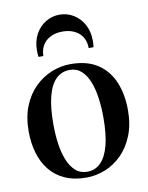

<svg xmlns="http://www.w3.org/2000/svg" viewBox="-86 -816 686 890"><g transform="rotate(-10 257.0 -371.0)"><path d="M21.5 -245.5Q21.5 -313 42.2 -364.2Q63 -415.5 98.2 -450Q133.5 -484.5 177 -502Q220.5 -519.5 266.5 -519.5Q345 -519.5 395 -485.8Q445 -452 468.5 -394Q492 -336 492 -263Q492 -195.5 471.2 -144Q450.5 -92.5 416 -58Q381.5 -23.5 338 -6Q294.5 11.5 248.5 11.5Q190.5 11.5 147.5 -8Q104.5 -27.5 76.8 -62.2Q49 -97 35.2 -144Q21.5 -191 21.5 -245.5ZM257.5 -14.5Q295 -14.5 321 -40.8Q347 -67 360.5 -119Q374 -171 374 -249.5Q374 -296.5 368 -340.5Q362 -384.5 348.5 -418.8Q335 -453 312.8 -473.2Q290.5 -493.5 258.5 -493.5Q220 -493.5 193.5 -467.8Q167 -442 153.5 -390Q140 -338 140 -258.5Q140 -211 146 -167.2Q152 -123.5 166 -89Q180 -54.5 202.2 -34.5Q224.5 -14.5 257.5 -14.5ZM256 -754Q291.5 -754 321.5 -735.8Q351.5 -717.5 369.5 -684.8Q387.5 -652 387.5 -608Q387.5 -599 387 -592.5Q386.5 -586 385.5 -578H362.5Q362.5 -583.5 362.2 -589Q362 -594.5 360.5 -600Q356.5 -622 342.8 -638.8Q329 -655.5 307.2 -665Q285.5 -674.5 256 -674.5Q227 -674.5 205 -665Q183 -655.5 169.5 -638.8Q156 -622 151.5 -600Q150.5 -594.5 150 -589Q149.5 -583.5 149.5 -578H126.5Q125.5 -586 125 -592.5Q124.5 -599 124.5 -608Q124.5 -652 142.5 -684.8Q160.5 -717.5 190.5 -735.8Q220.5 -754 256 -754Z"/></g></svg>

Font: Merriweather 144pt Medium
Style: Regular
Weight: 500
Version: Version 2.100